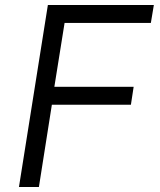

<svg xmlns="http://www.w3.org/2000/svg" viewBox="-20 -750 640 770"><path d="M56 0 172 -730H597L585 -658H239L198 -402H516L505 -330H188L136 0Z"/></svg>

Font: JetBrains Mono NL Light
Style: Italic
Weight: 300
Italic angle: -9°
Designer: Philipp Nurullin, Konstantin Bulenkov
Foundry: JetBrains
Version: Version 2.304; ttfautohint (v1.8.4.7-5d5b)